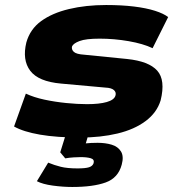

<svg xmlns="http://www.w3.org/2000/svg" viewBox="-20 -537 718 765"><path d="M300 11Q206 11 139.5 -0.5Q73 -12 36 -33L83 -164Q115 -149 157 -140Q199 -131 244 -126.5Q289 -122 327 -122Q376 -122 405.5 -130.5Q435 -139 440 -156Q444 -169 434 -178Q424 -187 400 -188L223 -204Q133 -212 100.5 -255Q68 -298 85 -368Q100 -421 144 -453Q188 -485 255 -501Q322 -517 403 -517Q465 -517 514 -511Q563 -505 597.5 -494Q632 -483 650 -469L588 -345Q550 -363 492.5 -373Q435 -383 377 -383Q322 -383 297 -373.5Q272 -364 267 -352Q264 -340 274 -330.5Q284 -321 316 -319L486 -302Q573 -293 606.5 -255.5Q640 -218 620 -137Q605 -88 560 -54.5Q515 -21 448 -5Q381 11 300 11ZM268 208Q231 208 190.5 202.5Q150 197 127 185L172 111Q196 121 222 127.5Q248 134 289 134Q320 134 334.5 129.5Q349 125 353 113Q357 98 341.5 93.5Q326 89 302 89Q292 89 274 90Q256 91 240 94L220 70L248 -20H338L313 64L278 42Q296 37 319 34.5Q342 32 369 32Q400 32 425 39.5Q450 47 462 66.5Q474 86 465 119Q451 172 401 190Q351 208 268 208Z"/></svg>

Font: Nunito Sans 7pt Expanded Black
Style: Italic
Weight: 900
Width: 7
Italic angle: -9°
Designer: Vernon Adams
Foundry: Vernon Adams
Version: Version 3.101;gftools[0.9.27]